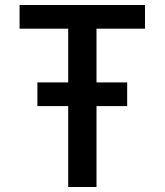

<svg xmlns="http://www.w3.org/2000/svg" viewBox="-20 -750 660 770"><path d="M130 -324.5H253.5V0H367V-324.5H490V-419.5H367V-635H561.5V-730H58.5V-635H253.5V-419.5H130Z"/></svg>

Font: Monaspace Neon Medium
Style: Regular
Weight: 500
Designer: Riley Cran & the Lettermatic Team
Foundry: Lettermatic
Version: Version 1.200 (Monaspace Neon)